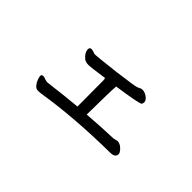

<svg xmlns="http://www.w3.org/2000/svg" viewBox="-27 -730 1054 1054"><g transform="rotate(45 500.0 -203.0)"><path d="M254 2Q266 2 281 0Q498 -35 774 -38Q814 -38 814 -66Q813 -78 795.5 -95Q778 -112 758 -112L733 -106Q654 -104 536 -95Q538 -288 541 -308V-318Q698 -341 707 -350Q712 -356 712 -368Q709 -384 691.5 -396Q674 -408 657 -408Q648 -408 644 -405.5Q640 -403 626.5 -397.5Q613 -392 488 -376Q353 -360 332 -360Q328 -361 318.5 -364.5Q309 -368 301 -368Q287 -368 287 -354Q287 -328 314 -305Q327 -294 350 -294Q370 -294 465 -308Q468 -302 468 -294L469 -90Q378 -82 260 -67Q252 -67 241 -70Q228 -76 217 -76Q205 -76 205 -62Q205 -59 210 -43.5Q215 -28 226.5 -13Q238 2 254 2Z"/></g></svg>

Font: LXGW WenKai Mono TC
Style: Bold
Weight: 700
Designer: LXGW / Fontworks Inc.
Foundry: LXGW / Fontworks Inc.
Version: Version 1.330